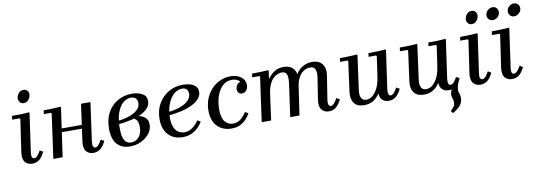

<svg xmlns="http://www.w3.org/2000/svg" viewBox="-65 -1131 5058 1803"><g transform="rotate(-10 2464.0 -229.5)"><path d="M252 -101 282 -84Q258 -32 229 -11Q200 10 164 10Q119 10 94.5 -20Q70 -50 79 -115L124 -423L117 -430H47L52 -465Q93 -465 133 -466Q173 -467 213 -471L219 -465L167 -99Q162 -67 168.5 -52Q175 -37 189 -37Q205 -37 221 -55Q237 -73 252 -101ZM182 -564Q159 -564 146 -579.5Q133 -595 133 -617Q135 -644 153 -665.5Q171 -687 200 -687Q223 -687 236 -672Q249 -657 248 -635Q247 -608 228.5 -586Q210 -564 182 -564Z M364 0 423 -423 417 -430H349L354 -465Q380 -465 406.5 -465.5Q433 -466 460 -467.5Q487 -469 513 -471L519 -465L453 0ZM447 -233 452 -268H751L746 -233ZM834 -101 865 -84Q840 -32 811 -11Q782 10 746 10Q702 10 677 -20.5Q652 -51 662 -118L710 -465H800L749 -99Q745 -67 751.5 -52Q758 -37 771 -37Q788 -37 803.5 -55Q819 -73 834 -101Z M1095 10Q1016 10 972 -40Q928 -90 928 -187Q928 -277 963.5 -341.5Q999 -406 1060 -440.5Q1121 -475 1194 -475Q1252 -475 1293.5 -452.5Q1335 -430 1335 -381Q1335 -345 1310.5 -316Q1286 -287 1242 -266Q1198 -245 1139.5 -232Q1081 -219 1014 -213V-245Q1069 -250 1111 -262Q1153 -274 1182 -291.5Q1211 -309 1226.5 -331Q1242 -353 1242 -379Q1242 -406 1227 -423Q1212 -440 1180 -440Q1139 -440 1104 -409.5Q1069 -379 1048.5 -319.5Q1028 -260 1028 -174Q1028 -96 1048.5 -60.5Q1069 -25 1110 -25Q1141 -25 1165 -40.5Q1189 -56 1202.5 -86Q1216 -116 1216 -157Q1216 -198 1201 -219.5Q1186 -241 1153 -249L1201 -262Q1220 -259 1239.5 -253Q1259 -247 1275 -236Q1291 -225 1301 -207Q1311 -189 1311 -162Q1311 -115 1281 -76Q1251 -37 1202 -13.5Q1153 10 1095 10Z M1599 10Q1543 10 1501 -13Q1459 -36 1435 -81.5Q1411 -127 1411 -193Q1411 -276 1447 -339.5Q1483 -403 1544.5 -439Q1606 -475 1682 -475Q1717 -475 1749 -466Q1781 -457 1801.5 -437Q1822 -417 1822 -383Q1822 -348 1797 -319Q1772 -290 1727.5 -268Q1683 -246 1624 -232.5Q1565 -219 1497 -213V-245Q1550 -250 1592 -262Q1634 -274 1664 -292Q1694 -310 1710 -332.5Q1726 -355 1726 -381Q1726 -409 1711.5 -424.5Q1697 -440 1669 -440Q1633 -440 1603.5 -419Q1574 -398 1552.5 -362.5Q1531 -327 1520 -282.5Q1509 -238 1509 -190Q1509 -134 1524 -99Q1539 -64 1565 -48Q1591 -32 1623 -32Q1663 -32 1699 -58.5Q1735 -85 1758 -122L1788 -104Q1772 -76 1745 -49.5Q1718 -23 1681.5 -6.5Q1645 10 1599 10Z M2063 10Q2023 10 1989 -3Q1955 -16 1929.5 -41.5Q1904 -67 1890.5 -105Q1877 -143 1877 -192Q1877 -252 1897 -303.5Q1917 -355 1952.5 -393.5Q1988 -432 2035 -453.5Q2082 -475 2134 -475Q2178 -475 2210 -460.5Q2242 -446 2258.5 -422.5Q2275 -399 2275 -369Q2275 -339 2258.5 -318Q2242 -297 2217 -297Q2196 -297 2184.5 -310.5Q2173 -324 2173 -345Q2173 -370 2189.5 -390Q2206 -410 2232 -410Q2253 -410 2260 -397.5Q2267 -385 2267 -370L2236 -363Q2236 -387 2224 -404Q2212 -421 2191.5 -430.5Q2171 -440 2143 -440Q2102 -440 2071.5 -419Q2041 -398 2020 -362Q1999 -326 1988.5 -281.5Q1978 -237 1978 -190Q1978 -106 2008.5 -69.5Q2039 -33 2085 -33Q2128 -33 2158.5 -58.5Q2189 -84 2213 -121L2243 -104Q2226 -74 2202 -48Q2178 -22 2144 -6Q2110 10 2063 10Z M3080 -101 3111 -84Q3086 -32 3057 -11Q3028 10 2993 10Q2948 10 2923 -20.5Q2898 -51 2908 -118L2940 -322Q2944 -347 2942 -371.5Q2940 -396 2927.5 -411.5Q2915 -427 2887 -427Q2871 -427 2850.5 -420.5Q2830 -414 2809.5 -396.5Q2789 -379 2773 -346.5Q2757 -314 2750 -264L2711 0H2623L2668 -322Q2671 -347 2669.5 -371.5Q2668 -396 2656 -411.5Q2644 -427 2616 -427Q2600 -427 2579 -419.5Q2558 -412 2537 -393Q2516 -374 2499.5 -339Q2483 -304 2475 -249L2441 0H2351L2410 -423L2404 -430H2336L2341 -465Q2380 -465 2417 -466Q2454 -467 2494 -470L2500 -463L2489 -394H2496Q2517 -427 2553.5 -451Q2590 -475 2641 -475Q2692 -475 2722 -450.5Q2752 -426 2759 -385Q2780 -425 2822.5 -450Q2865 -475 2913 -475Q2979 -475 3010 -435Q3041 -395 3031 -329L2995 -99Q2990 -67 2997 -52Q3004 -37 3017 -37Q3034 -37 3049.5 -55Q3065 -73 3080 -101Z M3651 -101 3682 -84Q3657 -32 3628 -11Q3599 10 3564 10Q3527 10 3503 -10.5Q3479 -31 3477 -76Q3455 -38 3417.5 -14Q3380 10 3328 10Q3261 10 3232 -30Q3203 -70 3212 -136L3251 -423L3245 -430H3174L3179 -465Q3220 -465 3260 -466Q3300 -467 3340 -471L3346 -465L3301 -135Q3297 -108 3301 -86Q3305 -64 3318.5 -50.5Q3332 -37 3356 -37Q3405 -37 3443.5 -88Q3482 -139 3495 -229L3523 -423L3517 -430H3446L3451 -465Q3492 -465 3532 -466Q3572 -467 3612 -471L3618 -465L3566 -99Q3562 -67 3568.5 -52Q3575 -37 3588 -37Q3605 -37 3620.5 -55Q3636 -73 3651 -101Z M4253 -84Q4235 -50 4227 -24.5Q4219 1 4219 23Q4219 41 4223 51.5Q4227 62 4230 71.5Q4233 81 4233 99Q4233 132 4219 155.5Q4205 179 4182.5 196.5Q4160 214 4136 228L4118 207Q4134 190 4148 173Q4162 156 4162 131Q4162 111 4155 94.5Q4148 78 4148 58Q4148 23 4175 -14.5Q4202 -52 4241 -84ZM4222 -101 4253 -84Q4228 -32 4199 -11Q4170 10 4135 10Q4098 10 4074 -10.5Q4050 -31 4048 -76Q4026 -38 3988.5 -14Q3951 10 3899 10Q3832 10 3803 -30Q3774 -70 3783 -136L3822 -423L3816 -430H3745L3750 -465Q3791 -465 3831 -466Q3871 -467 3911 -471L3917 -465L3872 -135Q3868 -108 3872 -86Q3876 -64 3889.5 -50.5Q3903 -37 3927 -37Q3976 -37 4014.5 -88Q4053 -139 4066 -229L4094 -423L4088 -430H4017L4022 -465Q4063 -465 4103 -466Q4143 -467 4183 -471L4189 -465L4137 -99Q4133 -67 4139.5 -52Q4146 -37 4159 -37Q4176 -37 4191.5 -55Q4207 -73 4222 -101Z M4525 -101 4555 -84Q4531 -32 4502 -11Q4473 10 4437 10Q4392 10 4367.5 -20Q4343 -50 4352 -115L4397 -423L4390 -430H4320L4325 -465Q4366 -465 4406 -466Q4446 -467 4486 -471L4492 -465L4440 -99Q4435 -67 4441.5 -52Q4448 -37 4462 -37Q4478 -37 4494 -55Q4510 -73 4525 -101ZM4455 -564Q4432 -564 4419 -579.5Q4406 -595 4406 -617Q4408 -644 4426 -665.5Q4444 -687 4473 -687Q4496 -687 4509 -672Q4522 -657 4521 -635Q4520 -608 4501.5 -586Q4483 -564 4455 -564Z M4827 -101 4857 -84Q4833 -32 4804 -11Q4775 10 4739 10Q4694 10 4669.5 -20Q4645 -50 4654 -115L4699 -423L4692 -430H4622L4627 -465Q4668 -465 4708 -466Q4748 -467 4788 -471L4794 -465L4742 -99Q4737 -67 4743.5 -52Q4750 -37 4764 -37Q4780 -37 4796 -55Q4812 -73 4827 -101ZM4655 -567Q4633 -567 4618 -582.5Q4603 -598 4603 -620Q4603 -639 4613 -653.5Q4623 -668 4639 -677.5Q4655 -687 4672 -687Q4695 -687 4709.5 -671Q4724 -655 4724 -633Q4724 -616 4714.5 -600.5Q4705 -585 4689 -576Q4673 -567 4655 -567ZM4859 -567Q4836 -567 4821.5 -582.5Q4807 -598 4807 -620Q4807 -647 4828 -667Q4849 -687 4876 -687Q4899 -687 4913.5 -671Q4928 -655 4928 -634Q4928 -606 4906.5 -586.5Q4885 -567 4859 -567Z"/></g></svg>

Font: Brygada 1918 Medium
Style: Italic
Weight: 500
Italic angle: -8°
Designer: Mateusz Machalski | Borys Kosmynka | Przemek Hoffer
Foundry: NIEPODLEGLA 2018
Version: Version 3.006